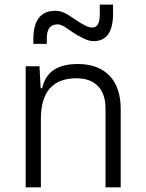

<svg xmlns="http://www.w3.org/2000/svg" viewBox="-20 -801 626 821"><path d="M431.2 0H496.1V-336.9C496.1 -458 429.2 -527.3 313 -527.3C225.1 -527.3 175.3 -493.2 160.6 -423.8H153.8L148.9 -517.6H89.8V0H154.8V-292.5C154.8 -409.2 206.5 -466.3 307.6 -466.3C385.3 -466.3 431.2 -420.4 431.2 -338.4ZM122.6 -613.3H180.2V-637.7C180.2 -677.2 195.3 -696.8 226.1 -696.8C247.1 -696.8 269.5 -676.8 291.5 -662.6C326.2 -640.6 355.5 -625 379.4 -625C435.5 -625 463.4 -664.1 463.4 -742.2V-781.2H406.7V-737.3C406.7 -701.2 395.5 -683.1 373.5 -683.1C357.4 -683.1 332.5 -696.3 297.4 -720.2C270.5 -739.3 246.1 -754.9 217.3 -754.9C153.8 -754.9 122.6 -714.4 122.6 -632.8Z"/></svg>

Font: Cascadia Code PL Light
Style: Regular
Weight: 300
Monospace: yes
Designer: Aaron Bell
Foundry: Saja Typeworks
Version: Version 2404.023